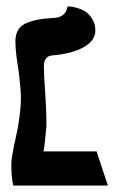

<svg xmlns="http://www.w3.org/2000/svg" viewBox="-20 -576 366 596"><path d="M44.9 -272.9Q44.9 -299.8 37.1 -359.9Q28.3 -411.6 27.8 -446.8Q27.8 -487.8 57.9 -502.4Q87.9 -517.1 141.1 -520Q184.1 -520 189.9 -556.2Q192.9 -556.2 199 -555.7Q205.1 -555.2 220 -551Q234.9 -546.9 245.8 -539.6Q256.8 -532.2 266.4 -517.1Q275.9 -502 275.9 -481Q275.9 -450.2 240 -429.7Q204.1 -409.2 141.1 -403.8Q116.2 -401.9 116.2 -369.1Q116.2 -345.2 120.1 -291Q124 -232.9 124 -205.1V-183.1Q119.1 -127 115.2 -106H279.8L314.9 0H21Q15.1 -26.9 15.1 -65.9Q15.1 -86.9 27.8 -143.1Q44.9 -218.8 44.9 -272.9Z"/></svg>

Font: Linux Libertine
Style: Bold
Weight: 700
Designer: Philipp H. Poll
Foundry: Philipp H. Poll
Version: Version 5.0.3